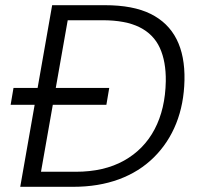

<svg xmlns="http://www.w3.org/2000/svg" viewBox="-20 -720 758 740"><path d="M21 -316 32 -381H401L390 -316ZM58 0 181 -700H384Q493 -700 560.5 -666.5Q628 -633 660.5 -569Q693 -505 691 -411Q689 -319 659 -244Q629 -169 573 -113.5Q517 -58 438.5 -29Q360 0 262 0ZM138 -58H272Q381 -58 458 -101Q535 -144 576 -222Q617 -300 619 -407Q620 -483 596 -535.5Q572 -588 518 -615Q464 -642 375 -642H241Z"/></svg>

Font: DM Sans 20pt Light
Style: Italic
Weight: 300
Italic angle: -10°
Version: Version 4.004;gftools[0.9.30]